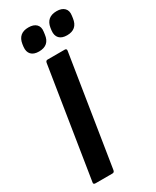

<svg xmlns="http://www.w3.org/2000/svg" viewBox="-214 -901 780 959"><g transform="rotate(-30 175.5 -421.0)"><path d="M34 0Q20 0 23 -12L123 -643Q125 -655 135 -655H234Q246 -655 244 -643L144 -12Q142 0 131 0ZM281 -711Q251 -711 236.5 -726.5Q222 -742 225 -770L227 -785Q236 -842 295 -842Q324 -842 339 -827Q354 -812 350 -785L348 -770Q340 -711 281 -711ZM119 -711Q89 -711 74.5 -726.5Q60 -742 63 -770L65 -785Q74 -842 132 -842Q162 -842 177 -827Q192 -812 188 -785L186 -770Q179 -711 119 -711Z"/></g></svg>

Font: Sofia Sans Condensed ExtraBold
Style: Italic
Weight: 800
Italic angle: -9°
Version: Version 4.100